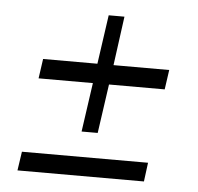

<svg xmlns="http://www.w3.org/2000/svg" viewBox="-41 -504 564 546"><g transform="rotate(5 241.0 -231.0)"><path d="M36 -54H396L389 0H28ZM73 -322H228L248 -462H293L274 -322H433L425 -266H266L246 -126H200L220 -266H65Z"/></g></svg>

Font: Genos Thin Medium
Style: Italic
Weight: 500
Italic angle: -8°
Version: Version 1.010